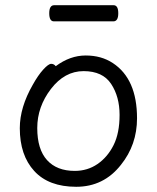

<svg xmlns="http://www.w3.org/2000/svg" viewBox="-20 -699 602 737"><path d="M267 -43Q316 -43 354.5 -69.5Q393 -96 416 -142Q439 -188 439 -258Q439 -328 406.5 -377Q374 -426 301 -426Q228 -426 175.5 -357.5Q123 -289 123 -207.5Q123 -126 160.5 -84.5Q198 -43 267 -43ZM194 -445Q249 -486 309 -486Q369 -486 413 -457Q506 -396 506 -245Q506 -143 444 -66Q378 18 272.5 18Q167 18 111.5 -42.5Q56 -103 56 -207Q56 -287 106 -374Q126 -410 146 -432Q166 -454 176.5 -454Q187 -454 194 -445ZM415 -617H187Q169 -617 169 -648Q169 -679 188 -679H416Q434 -679 434 -648Q434 -617 415 -617Z"/></svg>

Font: LXGW WenKai
Style: Regular
Weight: 400
Designer: LXGW / Fontworks Inc.
Foundry: LXGW / Fontworks Inc.
Version: Version 1.520; June 14, 2025